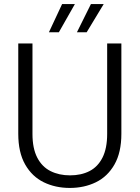

<svg xmlns="http://www.w3.org/2000/svg" viewBox="-20 -914 688 946"><path d="M324 12Q253 12 195.5 -16Q138 -44 104 -103.5Q70 -163 70 -255V-700H140V-254Q140 -183 163.5 -137.5Q187 -92 229 -71Q271 -50 325 -50Q380 -50 421 -71Q462 -92 485 -137.5Q508 -183 508 -254V-700H578V-255Q578 -163 544 -103.5Q510 -44 452.5 -16Q395 12 324 12ZM359 -755 428 -894H491L407 -755ZM221 -755 286 -894H349L270 -755Z"/></svg>

Font: DM Sans 16pt Light
Style: Regular
Weight: 300
Version: Version 4.004;gftools[0.9.30]